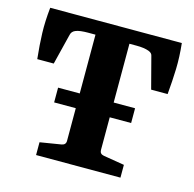

<svg xmlns="http://www.w3.org/2000/svg" viewBox="-89 -663 762 754"><g transform="rotate(15 292.5 -286.5)"><path d="M136 -278H449V-218H136ZM121 0V-52L207 -66Q224 -69 224 -85V-517H193Q179 -517 165.5 -515.5Q152 -514 143 -510Q129 -504 126 -490L95 -365H28Q22 -421 20.5 -469Q19 -517 25 -573H560Q566 -517 564.5 -468.5Q563 -420 558 -365H491L458 -491Q457 -498 453 -502.5Q449 -507 441 -510Q422 -517 391 -517H362V-85Q362 -69 379 -66L464 -52V0Z"/></g></svg>

Font: Yrsa
Style: Regular
Weight: 400
Designer: Anna Giedrys (Yrsa+Rasa design), David Brezina (Yrsa art-direction, Rasa art-direction, design)
Foundry: Rosetta Type Foundry
Version: Version 2.004